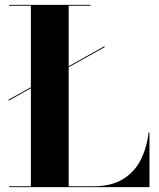

<svg xmlns="http://www.w3.org/2000/svg" viewBox="-20 -770 656 790"><path d="M15.5 -360 107 -411V-746.5H17.5V-750H352V-746.5H262.5V-497.5L410 -580V-575.5L262.5 -493.5V-3.5H364Q437.5 -3.5 485.2 -32.5Q533 -61.5 558.5 -111.5Q584 -161.5 591.5 -225H595V0H17.5V-3.5H107V-407L15.5 -355.5Z"/></svg>

Font: Bodoni* 48pt
Style: Bold
Weight: 700
Version: Version 2.3